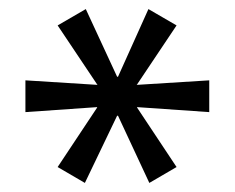

<svg xmlns="http://www.w3.org/2000/svg" viewBox="-20 -735 517 423"><path d="M167 -332 107 -367 194 -498V-499L36 -488V-558L195 -548L194 -549L107 -679L169 -715L238 -566H240L307 -715L369 -679L282 -549L281 -548L441 -558V-488L282 -499V-498L369 -367L309 -332L240 -480H238Z"/></svg>

Font: Nunito Sans 7pt
Style: Regular
Weight: 400
Designer: Vernon Adams
Foundry: Vernon Adams
Version: Version 3.101;gftools[0.9.27]